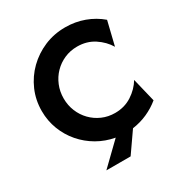

<svg xmlns="http://www.w3.org/2000/svg" viewBox="-180 -765 963 1024"><g transform="rotate(-30 302.0 -252.5)"><path d="M177.8 133.3 308.3 6.9Q250.7 -3.5 201.4 -31.9Q152.1 -60.4 115.3 -103.1Q78.5 -145.8 58 -199.3Q37.5 -252.8 37.5 -312.5Q37.5 -379.9 63.2 -438.9Q88.9 -497.9 134.4 -542.4Q179.9 -586.8 239.6 -612.2Q299.3 -637.5 368.1 -637.5Q429.9 -637.5 484.7 -617.4Q539.6 -597.2 582.6 -560.4L547.2 -414.6Q521.5 -457.6 476.4 -487.2Q431.2 -516.7 372.2 -516.7Q329.9 -516.7 293.4 -500.7Q256.9 -484.7 229.9 -456.9Q202.8 -429.2 187.5 -392Q172.2 -354.9 172.2 -312.5Q172.2 -270.1 187.5 -233Q202.8 -195.8 229.9 -168.1Q256.9 -140.3 293.4 -124.3Q329.9 -108.3 372.2 -108.3Q430.6 -108.3 476 -137.8Q521.5 -167.4 547.2 -210.4L582.6 -64.6Q547.2 -35.4 504.5 -16.3Q461.8 2.8 413.2 9.7L327.1 133.3Z"/></g></svg>

Font: Afacad Flux
Style: Regular
Weight: 400
Designer: Kristian Moeller
Foundry: Dicotype
Version: Version 1.100